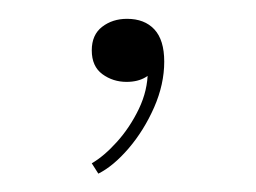

<svg xmlns="http://www.w3.org/2000/svg" viewBox="-20 -76 272 204"><path d="M84.5 108.5 77.5 97.5Q90.5 90 104.2 74.8Q118 59.5 127.5 39.8Q137 20 137 -0.5Q137 -1.5 137 -3.8Q137 -6 137 -7H145Q143 1 134.8 6Q126.5 11 114.5 11Q100 11 88.8 2.8Q77.5 -5.5 77.5 -22.5Q77.5 -39 88.5 -47.5Q99.5 -56 115 -56Q133.5 -56 144 -44.8Q154.5 -33.5 154.5 -10.5Q154.5 13.5 143.8 38Q133 62.5 116.8 81.5Q100.5 100.5 84.5 108.5Z"/></svg>

Font: Epilogue Thin
Style: Regular
Weight: 250
Designer: Tyler Finck
Foundry: Etcetera Type Co
Version: Version 2.111